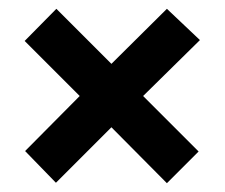

<svg xmlns="http://www.w3.org/2000/svg" viewBox="-20 -571 510 436"><path d="M37 -228 161 -353 36 -478 108 -551 233 -426 359 -551 434 -480 305 -353 431 -227 359 -155 233 -282 107 -156Z"/></svg>

Font: Noto Sans Sinhala ExtraCondensed
Style: Bold
Weight: 700
Width: 2
Designer: Jelle Bosma - Monotype Design Team
Foundry: Monotype Imaging Inc.
Version: Version 2.006; ttfautohint (v1.8.4.7-5d5b)